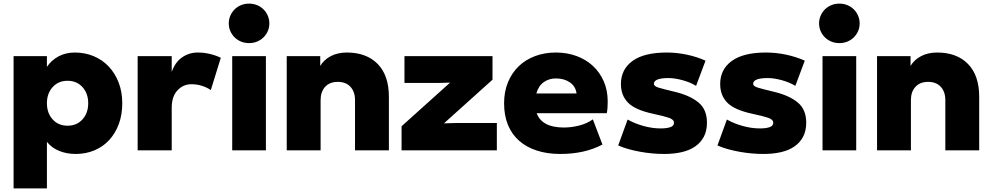

<svg xmlns="http://www.w3.org/2000/svg" viewBox="-20 -780 5471 1060"><path d="M655 -210Q655 -147 636 -95.5Q617 -44 583 -7Q549 30 501.5 50Q454 70 398 70Q348 70 306.5 53Q265 36 239 3V260H55V-470H239V-411Q264 -448 303.5 -469Q343 -490 393 -490Q449 -490 497 -470Q545 -450 580 -413Q615 -376 635 -324.5Q655 -273 655 -210ZM467 -210Q467 -264 435.5 -299Q404 -334 353 -334Q302 -334 270.5 -299Q239 -264 239 -210Q239 -156 270.5 -121Q302 -86 353 -86Q404 -86 435.5 -121Q467 -156 467 -210Z M1144 -283Q1121 -298 1094 -306.5Q1067 -315 1037 -315Q991 -315 959.5 -281Q928 -247 928 -185V50H740V-470H928V-383Q947 -437 985.5 -463.5Q1024 -490 1072 -490Q1105 -490 1137.5 -482.5Q1170 -475 1199 -461Z M1355 -542Q1331 -542 1310.5 -550.5Q1290 -559 1275 -574Q1260 -589 1251.5 -608.5Q1243 -628 1243 -651Q1243 -673 1251.5 -693Q1260 -713 1275 -728Q1290 -743 1310.5 -751.5Q1331 -760 1355 -760Q1379 -760 1399.5 -751.5Q1420 -743 1435 -728Q1450 -713 1458.5 -693Q1467 -673 1467 -651Q1467 -628 1458.5 -608.5Q1450 -589 1435 -574Q1420 -559 1399.5 -550.5Q1379 -542 1355 -542ZM1262 -470H1448V50H1262Z M1940 50V-228Q1940 -273 1915 -300.5Q1890 -328 1845 -328Q1800 -328 1775 -300.5Q1750 -273 1750 -228V50H1563V-470H1748V-416Q1768 -450 1806 -470Q1844 -490 1895 -490Q2003 -490 2065 -427Q2127 -364 2127 -245V50Z M2197 50V-83L2465 -324L2400 -322H2213V-470H2699V-340L2431 -99L2501 -101H2723V50Z M2763 -210Q2763 -274 2784.5 -326Q2806 -378 2844 -414.5Q2882 -451 2934.5 -470.5Q2987 -490 3049 -490Q3111 -490 3163.5 -470.5Q3216 -451 3254 -415.5Q3292 -380 3313.5 -330.5Q3335 -281 3335 -220Q3335 -202 3334 -186Q3333 -170 3330 -155H2943Q2972 -76 3093 -76Q3135 -76 3178 -87Q3221 -98 3253 -121L3306 18Q3208 70 3073 70Q3002 70 2944.5 51.5Q2887 33 2846.5 -2.5Q2806 -38 2784.5 -90Q2763 -142 2763 -210ZM3163 -264Q3158 -303 3126.5 -325Q3095 -347 3049 -347Q3011 -347 2982 -326.5Q2953 -306 2941 -264Z M3408 -316Q3408 -397 3472 -443.5Q3536 -490 3661 -490Q3717 -490 3773 -478Q3829 -466 3875 -445L3823 -306Q3790 -326 3747.5 -337.5Q3705 -349 3671 -349Q3590 -349 3590 -317Q3590 -304 3616.5 -296Q3643 -288 3710 -272Q3791 -252 3837 -213.5Q3883 -175 3883 -103Q3883 -58 3866 -25.5Q3849 7 3818 28.5Q3787 50 3743.5 60Q3700 70 3647 70Q3615 70 3581.5 67Q3548 64 3515 58Q3482 52 3451 43.5Q3420 35 3393 23L3445 -120Q3484 -98 3532.5 -84.5Q3581 -71 3627 -71Q3661 -71 3681 -78Q3701 -85 3701 -102Q3701 -120 3673.5 -129.5Q3646 -139 3585 -152Q3487 -173 3447.5 -213Q3408 -253 3408 -316Z M3956 -316Q3956 -397 4020 -443.5Q4084 -490 4209 -490Q4265 -490 4321 -478Q4377 -466 4423 -445L4371 -306Q4338 -326 4295.5 -337.5Q4253 -349 4219 -349Q4138 -349 4138 -317Q4138 -304 4164.5 -296Q4191 -288 4258 -272Q4339 -252 4385 -213.5Q4431 -175 4431 -103Q4431 -58 4414 -25.5Q4397 7 4366 28.5Q4335 50 4291.5 60Q4248 70 4195 70Q4163 70 4129.5 67Q4096 64 4063 58Q4030 52 3999 43.5Q3968 35 3941 23L3993 -120Q4032 -98 4080.5 -84.5Q4129 -71 4175 -71Q4209 -71 4229 -78Q4249 -85 4249 -102Q4249 -120 4221.5 -129.5Q4194 -139 4133 -152Q4035 -173 3995.5 -213Q3956 -253 3956 -316Z M4614 -542Q4590 -542 4569.5 -550.5Q4549 -559 4534 -574Q4519 -589 4510.5 -608.5Q4502 -628 4502 -651Q4502 -673 4510.5 -693Q4519 -713 4534 -728Q4549 -743 4569.5 -751.5Q4590 -760 4614 -760Q4638 -760 4658.5 -751.5Q4679 -743 4694 -728Q4709 -713 4717.5 -693Q4726 -673 4726 -651Q4726 -628 4717.5 -608.5Q4709 -589 4694 -574Q4679 -559 4658.5 -550.5Q4638 -542 4614 -542ZM4521 -470H4707V50H4521Z M5199 50V-228Q5199 -273 5174 -300.5Q5149 -328 5104 -328Q5059 -328 5034 -300.5Q5009 -273 5009 -228V50H4822V-470H5007V-416Q5027 -450 5065 -470Q5103 -490 5154 -490Q5262 -490 5324 -427Q5386 -364 5386 -245V50Z"/></svg>

Font: OA Gothic ExtraBold
Style: Regular
Weight: 800
Designer: Choi Chi-young, Lee Jaesang, Lee Juhyun, Han Dohee
Foundry: DDUNGSANG CORP.
Version: Version 1.000;Build 20210203